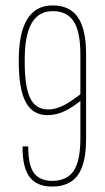

<svg xmlns="http://www.w3.org/2000/svg" viewBox="-20 -681 387 707"><path d="M172 6Q117 6 90 -28Q63 -62 63 -139Q63 -142 67 -142H80Q84 -142 84 -139Q84 -72 105.5 -43.5Q127 -15 172 -15Q226 -15 251 -51.5Q276 -88 276 -171V-480Q276 -564 251.5 -602Q227 -640 174 -640Q122 -640 96.5 -595.5Q71 -551 71 -460V-454Q71 -360 91.5 -319Q112 -278 157 -278Q185 -278 213.5 -292.5Q242 -307 284 -340V-316Q247 -285 216.5 -271Q186 -257 154 -257Q101 -257 75 -304.5Q49 -352 49 -457Q49 -559 80 -610Q111 -661 174 -661Q237 -661 267 -617Q297 -573 297 -482V-170Q297 -78 266.5 -36Q236 6 172 6Z"/></svg>

Font: Sofia Sans Extra Condensed Thin
Style: Regular
Weight: 250
Version: Version 4.100